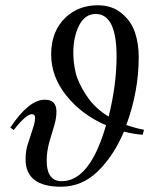

<svg xmlns="http://www.w3.org/2000/svg" viewBox="-20 -698 596 728"><path d="M526 -206 521 -187Q484 -190 450 -199Q411 -107 351 -48.5Q291 10 211 10Q77 10 77 -94Q77 -124 84 -147L105 -212Q113 -236 113 -251Q113 -265 101 -265Q79 -265 32 -205L19 -214Q89 -320 150 -320Q194 -320 194 -275Q194 -250 186 -223L168 -163Q157 -124 157 -89Q157 -11 214 -11Q321 -11 382 -223Q290 -263 232 -335Q174 -407 174 -492Q174 -580 229 -632Q278 -678 351 -678Q405 -678 441.5 -647.5Q478 -617 492 -574.5Q506 -532 506 -481Q506 -352 459 -224Q501 -210 526 -206ZM422 -484Q422 -645 343 -645Q302 -645 280 -601.5Q258 -558 258 -498Q258 -460 267 -422Q276 -384 308 -335.5Q340 -287 392 -256Q422 -377 422 -484Z"/></svg>

Font: STIX MathJax Main
Style: Italic
Weight: 400
Italic angle: -16.33°
Designer: MicroPress Inc., with final additions and corrections provided by Coen Hoffman, Elsevier (retired)
Version: Version 1.1.1